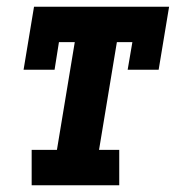

<svg xmlns="http://www.w3.org/2000/svg" viewBox="-20 -550 540 570"><path d="M74 0V-105H149L202 -425H155L142 -343H50L81 -530H482L451 -343H359L373 -425H327L274 -105H334V0Z"/></svg>

Font: Iosevka Curly Slab XBdObl
Style: Regular
Weight: 800
Italic angle: -9°
Monospace: yes
Designer: Belleve Invis
Foundry: Belleve Invis
Version: Version 11.1.0; ttfautohint (v1.8.3)